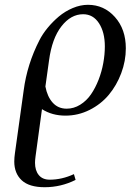

<svg xmlns="http://www.w3.org/2000/svg" viewBox="-20 -472 568 795"><path d="M39.1 196.8Q39.1 180.7 42 161.1L78.1 -98.1Q92.3 -206.1 143.1 -305.2Q156.2 -331.1 177 -356.4Q197.8 -381.8 223.6 -403.6Q249.5 -425.3 281.2 -438.7Q313 -452.1 344.2 -452.1Q410.6 -452.1 455.8 -401.6Q501 -351.1 501 -272Q501 -219.2 481.9 -168.7Q462.9 -118.2 430.4 -79.3Q397.9 -40.5 350.8 -16.8Q303.7 6.8 251 6.8Q195.8 6.8 153.8 -20L127 176.8Q125 192.4 125 202.1Q125 233.9 140.6 252.9Q156.2 272 186 272Q236.3 272 286.1 249L293 272.9Q232.4 303.2 165 303.2Q100.6 303.2 69.8 274.4Q39.1 245.6 39.1 196.8ZM168 -113.8Q175.8 -71.8 198.2 -46.9Q220.7 -22 255.9 -22Q285.6 -22 312 -38.3Q338.4 -54.7 356.7 -81.3Q375 -107.9 388.2 -141.8Q401.4 -175.8 407.7 -211.2Q414.1 -246.6 414.1 -279.8Q414.1 -338.4 389.9 -375.7Q365.7 -413.1 324.2 -413.1Q273.4 -413.1 234.4 -363Q195.3 -313 183.1 -222.2Z"/></svg>

Font: Dihjauti
Style: Bold Italic
Weight: 700
Italic angle: -9°
Designer: T. Christopher White
Version: Version 3.0.0